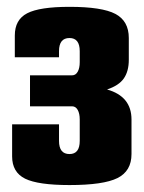

<svg xmlns="http://www.w3.org/2000/svg" viewBox="-20 -908 416 556"><path d="M290 -648.9Q360.8 -628.9 360.8 -562V-461.9Q360.8 -412.6 320.1 -392.3Q279.3 -372.1 181.2 -372.1Q90.3 -372.1 52.7 -390.6Q15.1 -409.2 15.1 -455.1V-547.9H150.9V-500Q150.9 -461.9 181.2 -461.9Q210.9 -461.9 210.9 -500V-562Q210.9 -579.1 205.1 -589.6Q199.2 -600.1 189 -600.1H66.9V-689.9H189Q199.2 -689.9 205.1 -700.4Q210.9 -710.9 210.9 -728V-759.8Q210.9 -797.9 181.2 -797.9Q150.9 -797.9 150.9 -759.8V-742.2H22.9V-805.2Q22.9 -851.1 58.8 -869.6Q94.7 -888.2 181.2 -888.2Q275.4 -888.2 314.2 -867.7Q353 -847.2 353 -797.9V-734.9Q353 -701.7 338.6 -680.9Q324.2 -660.2 290 -648.9Z"/></svg>

Font: Mikodacs
Style: Regular
Weight: 400
Designer: gluk (gluksza@wp.pl)
Foundry: gluk (gluksza@wp.pl)
Version: Version 0.28